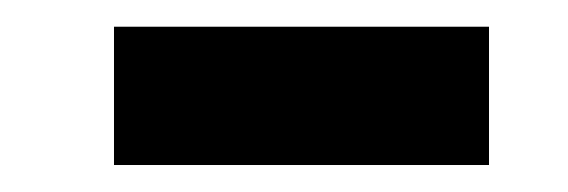

<svg xmlns="http://www.w3.org/2000/svg" viewBox="-20 -682 423 143"><path d="M64.9 -662.1H344.2V-559.1H64.9Z"/></svg>

Font: Liberation Sans
Style: Bold
Weight: 700
Designer: Steve Matteson
Foundry: Ascender Corporation
Version: Version 2.1.5